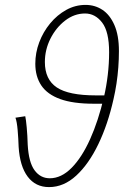

<svg xmlns="http://www.w3.org/2000/svg" viewBox="-20 -751 524 783"><path d="M180 12Q125 12 93 -30.5Q61 -73 56 -152Q55 -185 52 -220Q49 -255 43 -271L83 -277Q86 -264 89 -231Q92 -198 93 -161Q97 -89 121 -56.5Q145 -24 183 -24Q230 -24 272 -66.5Q314 -109 347.5 -183.5Q381 -258 404 -356Q414 -399 419.5 -445.5Q425 -492 425 -538Q425 -622 396.5 -659Q368 -696 327 -696Q283 -696 245.5 -667Q208 -638 185.5 -593Q163 -548 163 -498Q163 -427 211.5 -394.5Q260 -362 371 -362H419L411 -328H362Q278 -328 225.5 -347Q173 -366 148.5 -402.5Q124 -439 124 -491Q124 -536 140 -578.5Q156 -621 184.5 -655.5Q213 -690 250 -710.5Q287 -731 329 -731Q367 -731 397.5 -711Q428 -691 446.5 -649Q465 -607 465 -543Q465 -510 462.5 -476.5Q460 -443 455 -410Q450 -377 443 -347Q420 -244 381 -163Q342 -82 291 -35Q240 12 180 12Z"/></svg>

Font: Source Sans 3 Light
Style: Italic
Weight: 300
Italic angle: -11°
Designer: Paul D. Hunt
Foundry: Adobe
Version: Version 3.046;hotconv 1.0.118;makeotfexe 2.5.65603